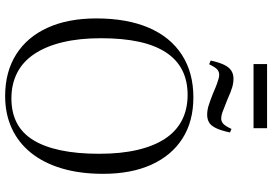

<svg xmlns="http://www.w3.org/2000/svg" viewBox="-180 -892 1085 766"><g transform="rotate(90 363.0 -508.5)"><path d="M363 14Q266 14 196.5 -30Q127 -74 90 -155.5Q53 -237 53 -350Q53 -472 90 -558.5Q127 -645 198 -691Q269 -737 368 -737Q464 -737 532 -693.5Q600 -650 636.5 -569.5Q673 -489 673 -377Q673 -285 651.5 -212.5Q630 -140 589.5 -89.5Q549 -39 491.5 -12.5Q434 14 363 14ZM372 -11Q428 -11 469.5 -32.5Q511 -54 538 -97.5Q565 -141 579 -207Q593 -273 593 -361Q593 -448 577.5 -514Q562 -580 532.5 -624.5Q503 -669 459 -691.5Q415 -714 358 -714Q302 -714 259.5 -692.5Q217 -671 188.5 -627.5Q160 -584 146 -519.5Q132 -455 132 -368Q132 -282 148 -215.5Q164 -149 194.5 -103Q225 -57 270 -34Q315 -11 372 -11ZM437 -792Q419 -792 400 -798Q381 -804 353 -815Q328 -826 314 -831Q300 -836 292 -838Q284 -840 278 -840Q266 -840 257 -832.5Q248 -825 236 -800L221 -806Q229 -842 239 -861.5Q249 -881 262.5 -889Q276 -897 293 -897Q310 -897 327.5 -892Q345 -887 376 -873Q413 -858 427 -853Q441 -848 452 -848Q463 -848 472 -855Q481 -862 494 -889L508 -883Q500 -846 490 -826Q480 -806 467 -799Q454 -792 437 -792ZM235 -977V-1031H491V-977Z"/></g></svg>

Font: Literata 60pt Light
Style: Regular
Weight: 300
Designer: Latin by Veronika Burian and Jose Scaglione. Greek by Irene Vlachou. Cyrillic by Vera Evstafieva.
Foundry: TypeTogether
Version: Version 3.103;gftools[0.9.29]